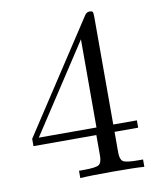

<svg xmlns="http://www.w3.org/2000/svg" viewBox="-78 -738 656 800"><g transform="rotate(-10 250.0 -338.5)"><path d="M28 -165V-196L335 -665Q343 -677 355 -677Q366 -677 368.5 -672.5Q371 -668 371 -651V-196H471V-165H371V-78Q371 -49 383 -40Q395 -31 447 -31H468V0Q427 -3 332 -3Q238 -3 197 0V-31H218Q270 -31 282 -40Q294 -49 294 -78V-165ZM56 -196H300V-569Z"/></g></svg>

Font: CMU Serif
Style: Roman
Weight: 500
Version: Version 0.7.0